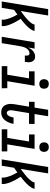

<svg xmlns="http://www.w3.org/2000/svg" viewBox="1104 -1888 793 3040"><g transform="rotate(90 1500.0 -368.5)"><path d="M4 0 125 -735H226L155 -301Q176 -316 197 -331.5Q218 -347 239 -363.5Q260 -380 279 -397Q298 -414 316.5 -433Q335 -452 350 -474Q365 -496 369 -520H470Q466 -497 454 -475.5Q442 -454 426 -434.5Q410 -415 392.5 -397.5Q375 -380 356.5 -363.5Q338 -347 318.5 -331Q299 -315 279 -300Q294 -277 307.5 -254Q321 -231 333.5 -207.5Q346 -184 357 -159.5Q368 -135 377 -109.5Q386 -84 391.5 -56.5Q397 -29 392 0H291Q295 -23 291 -45.5Q287 -68 281 -89.5Q275 -111 267.5 -131Q260 -151 250.5 -171Q241 -191 231.5 -210Q222 -229 211 -248Q193 -235 174.5 -221.5Q156 -208 137 -195L105 0Z M563 0 649 -520H750L733 -420Q744 -441 757.5 -461Q771 -481 789.5 -496.5Q808 -512 830.5 -520Q853 -528 876 -528Q894 -528 911 -522.5Q928 -517 939.5 -504Q951 -491 957.5 -474.5Q964 -458 965.5 -440Q967 -422 965 -403.5Q963 -385 960 -366H859Q861 -378 861.5 -390.5Q862 -403 859 -414Q856 -425 847.5 -432.5Q839 -440 827 -440Q811 -440 795 -434Q779 -428 766.5 -416Q754 -404 745 -389.5Q736 -375 730 -359.5Q724 -344 720 -328.5Q716 -313 713 -297L664 0Z M1378 0H1028L1027 -88H1164L1221 -432H1110V-520H1338L1266 -88H1377ZM1309 -595Q1292 -595 1275 -601.5Q1258 -608 1248.5 -621.5Q1239 -635 1236 -652.5Q1233 -670 1236 -688Q1238 -701 1244.5 -712.5Q1251 -724 1261.5 -731.5Q1272 -739 1284.5 -742Q1297 -745 1310 -745Q1327 -745 1344 -738.5Q1361 -732 1370.5 -718.5Q1380 -705 1383.5 -687.5Q1387 -670 1384 -652Q1381 -639 1375 -627.5Q1369 -616 1358 -608.5Q1347 -601 1334.5 -598Q1322 -595 1309 -595Z M1762 8Q1737 8 1713.5 1.5Q1690 -5 1672.5 -20.5Q1655 -36 1644.5 -57Q1634 -78 1629.5 -102Q1625 -126 1626 -151Q1627 -176 1631 -202L1669 -432H1592L1593 -520H1684L1719 -735H1821L1786 -520H1943L1942 -432H1771L1731 -187Q1729 -176 1727.5 -165Q1726 -154 1726 -142.5Q1726 -131 1728.5 -120.5Q1731 -110 1736 -100.5Q1741 -91 1750 -85.5Q1759 -80 1770 -80Q1781 -80 1791 -86Q1801 -92 1808.5 -101Q1816 -110 1820.5 -120Q1825 -130 1829 -140.5Q1833 -151 1835.5 -162Q1838 -173 1840 -183L1841 -187H1942L1941 -181Q1937 -158 1930 -136Q1923 -114 1911.5 -92.5Q1900 -71 1885 -52Q1870 -33 1850.5 -19Q1831 -5 1808 1.5Q1785 8 1762 8Z M2378 0H2028L2027 -88H2164L2221 -432H2110V-520H2338L2266 -88H2377ZM2309 -595Q2292 -595 2275 -601.5Q2258 -608 2248.5 -621.5Q2239 -635 2236 -652.5Q2233 -670 2236 -688Q2238 -701 2244.5 -712.5Q2251 -724 2261.5 -731.5Q2272 -739 2284.5 -742Q2297 -745 2310 -745Q2327 -745 2344 -738.5Q2361 -732 2370.5 -718.5Q2380 -705 2383.5 -687.5Q2387 -670 2384 -652Q2381 -639 2375 -627.5Q2369 -616 2358 -608.5Q2347 -601 2334.5 -598Q2322 -595 2309 -595Z M2504 0 2625 -735H2726L2655 -301Q2676 -316 2697 -331.5Q2718 -347 2739 -363.5Q2760 -380 2779 -397Q2798 -414 2816.5 -433Q2835 -452 2850 -474Q2865 -496 2869 -520H2970Q2966 -497 2954 -475.5Q2942 -454 2926 -434.5Q2910 -415 2892.5 -397.5Q2875 -380 2856.5 -363.5Q2838 -347 2818.5 -331Q2799 -315 2779 -300Q2794 -277 2807.5 -254Q2821 -231 2833.5 -207.5Q2846 -184 2857 -159.5Q2868 -135 2877 -109.5Q2886 -84 2891.5 -56.5Q2897 -29 2892 0H2791Q2795 -23 2791 -45.5Q2787 -68 2781 -89.5Q2775 -111 2767.5 -131Q2760 -151 2750.5 -171Q2741 -191 2731.5 -210Q2722 -229 2711 -248Q2693 -235 2674.5 -221.5Q2656 -208 2637 -195L2605 0Z"/></g></svg>

Font: Iosevka Term Curly SmBd Obl
Style: Regular
Weight: 600
Italic angle: -9°
Designer: Belleve Invis
Foundry: Belleve Invis
Version: Version 32.3.0